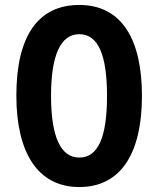

<svg xmlns="http://www.w3.org/2000/svg" viewBox="-20 -745 639 775"><path d="M553 -358C553 -585 472 -725 300 -725C134 -725 46 -600 46 -359C46 -134 129 10 300 10C471 10 553 -131 553 -358ZM186 -358C186 -523 225 -607 300 -607C375 -607 412 -526 412 -358C412 -189 375 -109 300 -109C225 -109 186 -193 186 -358Z"/></svg>

Font: Noto Sans Gurmukhi ExtraCondensed
Style: Bold
Weight: 700
Width: 2
Designer: Jelle Bosma - Monotype Design Team
Foundry: Monotype Imaging Inc.
Version: Version 2.004